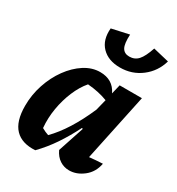

<svg xmlns="http://www.w3.org/2000/svg" viewBox="-178 -846 887 964"><g transform="rotate(30 265.5 -364.0)"><path d="M171 5Q95 10 55 -31.5Q15 -73 15 -163Q15 -227 35 -287Q55 -347 89.5 -394.5Q124 -442 167.5 -470Q211 -498 258 -498Q332 -498 362 -435L375 -489H504L422 -100Q440 -102 459.5 -103.5Q479 -105 499 -106Q489 -53 450 -22.5Q411 8 368 8Q338 8 313.5 -8Q289 -24 274 -56L324 -207L318 -209Q287 -147 251 -93.5Q215 -40 171 5ZM149 -111Q170 -99 189 -93Q270 -175 335 -325L351 -389Q299 -409 235 -414Q205 -379 184 -329Q163 -279 153.5 -223Q144 -167 149 -111ZM331 -567Q263 -567 225 -606Q187 -645 193 -714L293 -736Q290 -682 302.5 -660Q315 -638 344 -638Q375 -638 395 -660Q415 -682 433 -736L525 -714Q506 -648 453 -607.5Q400 -567 331 -567Z"/></g></svg>

Font: Piazzolla
Style: Bold Italic
Weight: 700
Italic angle: -11.3°
Designer: Juan Pablo del Peral
Foundry: Huerta Tipografica
Version: Version 1.330